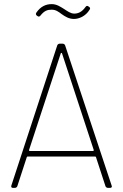

<svg xmlns="http://www.w3.org/2000/svg" viewBox="-20 -912 595 932"><path d="M231 -865C251 -865 264 -855 280 -843C296 -832 314 -820 339 -820C362 -820 395 -832 415 -865C419 -871 418 -875 412 -879L409 -881C404 -885 399 -884 395 -878C377 -853 359 -846 340 -846C323 -846 307 -858 290 -869C272 -880 255 -892 231 -892C203 -892 177 -881 156 -850C153 -845 154 -840 159 -836L162 -834C167 -830 172 -831 176 -836C195 -860 210 -865 231 -865ZM504 0H514C520 0 523 -3 523 -7C523 -8 522 -10 522 -11L296 -692C294 -697 289 -700 284 -700H270C265 -700 260 -697 258 -692L35 -11C33 -4 36 0 43 0H52C57 0 62 -3 64 -8L110 -149C111 -152 112 -152 114 -152H442C444 -152 445 -152 446 -149L492 -8C494 -3 499 0 504 0ZM121 -184 275 -653C276 -656 280 -656 281 -653L435 -184C436 -182 434 -179 431 -179H125C122 -179 120 -182 121 -184Z"/></svg>

Font: Barlow Thin
Style: Regular
Weight: 250
Designer: Jeremy Tribby
Foundry: Tribby Type
Version: Version 1.422;hotconv 1.0.109;makeotfexe 2.5.65596